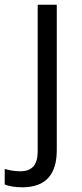

<svg xmlns="http://www.w3.org/2000/svg" viewBox="-74 -555 347 815"><path d="M21 240Q-25 240 -54 228V162Q-21 172 12 172Q50 172 68 151Q86 130 86 88V-535H167V82Q167 240 21 240Z"/></svg>

Font: Stephens Clock
Style: Regular
Weight: 400
Designer: Peter Wiegel (catfonts.de) with slight modifications by DT1.org
Version: Version 0.9.1